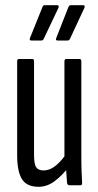

<svg xmlns="http://www.w3.org/2000/svg" viewBox="-20 -713 379 739"><path d="M129 6Q83 6 64.5 -23.5Q46 -53 46 -116V-477Q46 -486 53 -486H104Q111 -486 111 -477V-117Q111 -81 119.5 -69Q128 -57 147 -57Q173 -57 196.5 -77Q220 -97 242 -131L248 -75Q222 -40 192 -17Q162 6 129 6ZM246 0Q240 0 238 -9Q236 -30 234.5 -58.5Q233 -87 233 -101L228 -107V-477Q228 -486 236 -486H286Q293 -486 293 -477V-120Q293 -78 294 -51.5Q295 -25 296 -11Q297 0 290 0ZM101 -557Q91 -557 96 -568L143 -685Q146 -693 151 -693H200Q204 -693 205.5 -690.5Q207 -688 205 -683L149 -565Q146 -557 139 -557ZM202 -557Q192 -557 197 -568L243 -685Q246 -693 252 -693H300Q304 -693 305.5 -690.5Q307 -688 305 -683L250 -565Q247 -557 240 -557Z"/></svg>

Font: Sofia Sans Extra Condensed
Style: Regular
Weight: 400
Designer: Botio Nikoltchev, Ani Petrova
Foundry: lettersoup
Version: Version 4.101